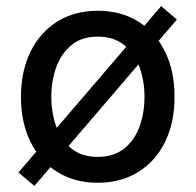

<svg xmlns="http://www.w3.org/2000/svg" viewBox="-20 -588 642 630"><path d="M300.8 11.7Q225.1 11.7 168.5 -23.4Q111.8 -58.6 80.3 -122.1Q48.8 -185.5 48.8 -269.5Q48.8 -355 80.3 -418.7Q111.8 -482.4 168.5 -517.6Q225.1 -552.7 300.8 -552.7Q376.5 -552.7 433.3 -517.6Q490.2 -482.4 521.5 -418.7Q552.7 -355 552.7 -269.5Q552.7 -185.5 521.5 -122.1Q490.2 -58.6 433.3 -23.4Q376.5 11.7 300.8 11.7ZM300.8 -73.2Q353 -73.2 387.2 -100.3Q421.4 -127.4 437.7 -172.4Q454.1 -217.3 454.1 -270Q454.1 -322.8 437.7 -367.9Q421.4 -413.1 387.2 -440.4Q353 -467.8 300.8 -467.8Q248.5 -467.8 214.8 -440.4Q181.2 -413.1 164.8 -368.2Q148.4 -323.2 148.4 -270Q148.4 -217.3 164.8 -172.4Q181.2 -127.4 214.8 -100.3Q248.5 -73.2 300.8 -73.2ZM92.8 22 40.5 -22 508.8 -567.9 560.5 -523.9Z"/></svg>

Font: Inter Cardless
Style: Regular
Weight: 400
Designer: Rasmus Andersson
Foundry: rsms
Version: Version 4.001;git-9221beed3